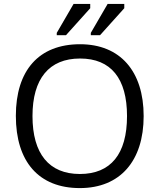

<svg xmlns="http://www.w3.org/2000/svg" viewBox="-20 -951 815 981"><path d="M388 10C594 10 714 -129 714 -358C714 -587 594 -725 389 -725C178 -725 61 -591 61 -359C61 -125 178 10 388 10ZM388 -62C231 -62 146 -165 146 -358C146 -549 231 -652 389 -652C547 -652 629 -550 629 -358C629 -164 546 -62 388 -62ZM270 -783V-771H317L441 -909V-931H356ZM444 -783V-771H491L615 -909V-931H530Z"/></svg>

Font: Frost Regular
Style: Regular
Weight: 400
Designer: Lee Frost
Foundry: Lee Frost for Ice Communication Norge AS
Version: Version 2.011;hotconv 1.0.107;makeotfexe 2.5.65593